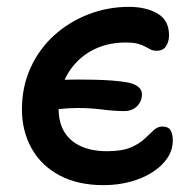

<svg xmlns="http://www.w3.org/2000/svg" viewBox="-20 -529 562 560"><path d="M282 11Q207 11 153.5 -17.5Q100 -46 72 -96.5Q44 -147 44 -210Q44 -276 69 -331Q94 -386 137.5 -425.5Q181 -465 237.5 -487Q294 -509 356 -509Q406 -509 439.5 -489.5Q473 -470 473 -426Q473 -408 464.5 -394.5Q456 -381 437 -381Q427 -381 419.5 -384.5Q412 -388 403.5 -393Q395 -398 382 -401.5Q369 -405 346 -405Q303 -405 267 -390.5Q231 -376 205 -349.5Q179 -323 165 -288Q151 -253 151 -212Q151 -172 167.5 -144.5Q184 -117 216 -102.5Q248 -88 292 -88Q336 -88 361.5 -99Q387 -110 402 -124.5Q417 -139 428.5 -149.5Q440 -160 453 -160Q471 -160 477.5 -149Q484 -138 484 -119Q484 -92 468.5 -68.5Q453 -45 425 -27Q397 -9 360.5 1Q324 11 282 11ZM342 -205Q314 -205 279 -209.5Q244 -214 206 -214Q181 -214 153.5 -211Q126 -208 105 -207L99 -291Q124 -294 151.5 -295.5Q179 -297 205 -297Q227 -297 254 -296.5Q281 -296 307.5 -294Q334 -292 355 -288Q373 -284 383.5 -275.5Q394 -267 394 -254Q394 -233 379.5 -219Q365 -205 342 -205Z"/></svg>

Font: Shantell Sans Medium
Style: Regular
Weight: 500
Designer: Stephen Nixon, Anya Danilova, Shantell Martin
Foundry: Arrow Type
Version: Version 1.011;[c5ecc13dd]